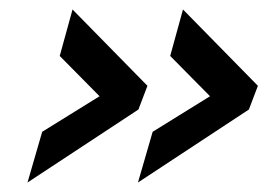

<svg xmlns="http://www.w3.org/2000/svg" viewBox="-20 -444 564 405"><path d="M271 -59 302 -166 423 -241 339 -326 366 -424 524 -263 505 -213ZM38 -59 69 -166 190 -241 106 -326 133 -424 291 -263 272 -213Z"/></svg>

Font: Titillium Web SemiBold
Style: Italic
Weight: 600
Italic angle: -13°
Version: Version 1.002;PS 57.000;hotconv 1.0.70;makeotf.lib2.5.55311